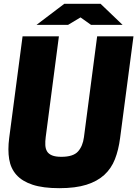

<svg xmlns="http://www.w3.org/2000/svg" viewBox="-20 -970 718 1004"><path d="M171 -840 316 -950H506L621 -840H456L401 -879L336 -840ZM290 14Q205 14 150.5 -4Q96 -22 66 -55.5Q36 -89 28 -137.5Q20 -186 28 -248L98 -780H288L219 -253Q216 -230 217 -211Q218 -192 226 -178.5Q234 -165 252 -157.5Q270 -150 301 -150Q363 -150 388 -178Q413 -206 419 -253L488 -780H678L608 -248Q600 -186 581 -137.5Q562 -89 525.5 -55.5Q489 -22 432 -4Q375 14 290 14Z"/></svg>

Font: Tanohe Sans Black
Style: Italic
Weight: 900
Designer: Village Type and Design LLC & Cristiano Sobral
Foundry: Cooper Hewitt Smithsonian Design Museum
Version: Version 1.00;January 12, 2020;FontCreator 12.0.0.2547 64-bit